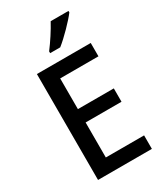

<svg xmlns="http://www.w3.org/2000/svg" viewBox="-229 -1031 961 1121"><g transform="rotate(-30 251.5 -470.5)"><path d="M430 -931V-941H310C286 -896 247 -836 214 -793V-781H282C328 -817 402 -893 430 -931ZM449 0V-91H191V-327H433V-417H191V-624H449V-714H86V0Z"/></g></svg>

Font: Noto Sans Myanmar SemiCondensed Medium
Style: Regular
Weight: 500
Width: 4
Designer: Monotype Design Team
Foundry: Monotype Imaging Inc.
Version: Version 2.107